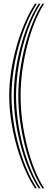

<svg xmlns="http://www.w3.org/2000/svg" viewBox="-20 -820 289 1040"><path d="M169.8 200Q140 155.5 114.5 96.5Q89 37.5 70.1 -29.6Q51.2 -96.8 40.6 -166.4Q30 -236 30 -302Q30 -364.2 40.1 -432Q50.2 -499.8 69 -566.6Q87.8 -633.5 113.4 -693.5Q139 -753.5 169.8 -800H179.8Q149.8 -754.2 124.5 -694.8Q99.2 -635.2 80.9 -568.4Q62.5 -501.5 52.4 -433.2Q42.2 -365 42.2 -302Q42.2 -235.2 52.6 -165.2Q63 -95.2 81.6 -28.2Q100.2 38.8 125.4 97.4Q150.5 156 179.8 200ZM189.8 200Q160.8 156.5 136.1 98.2Q111.5 40 93.2 -27.1Q75 -94.2 64.9 -164.5Q54.8 -234.8 54.8 -302Q54.8 -366 64.6 -434.6Q74.5 -503.2 92.5 -570.1Q110.5 -637 135.4 -696.1Q160.2 -755.2 189.8 -800H199.5Q170.5 -755.8 146.2 -697.1Q122 -638.5 104.2 -571.6Q86.5 -504.8 76.8 -435.8Q67 -366.8 67 -302Q67 -234.2 76.9 -163.6Q86.8 -93 104.8 -26Q122.8 41 147 99.1Q171.2 157.2 199.5 200ZM209.2 200Q181.2 157.8 157.6 100.1Q134 42.5 116.4 -24.6Q98.8 -91.8 89 -162.6Q79.2 -233.5 79.2 -302Q79.2 -367.5 88.9 -437Q98.5 -506.5 116.1 -573.2Q133.8 -640 157.5 -698.4Q181.2 -756.8 209.2 -800H219.2Q191.8 -757.5 168.4 -699.6Q145 -641.8 127.9 -575Q110.8 -508.2 101.1 -438.4Q91.5 -368.5 91.5 -302Q91.5 -232.8 101.1 -161.6Q110.8 -90.5 128 -23.4Q145.2 43.8 168.6 101.1Q192 158.5 219.2 200Z"/></svg>

Font: Big Shoulders Inline Text Thin Light
Style: Regular
Weight: 300
Version: Version 2.002